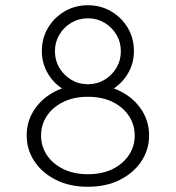

<svg xmlns="http://www.w3.org/2000/svg" viewBox="-20 -703 672 734"><path d="M316 11Q246 11 193.5 -15.5Q141 -42 111.5 -86.5Q82 -131 82 -185Q82 -246 118.5 -294Q155 -342 217 -365Q182 -388 161 -425.5Q140 -463 140 -508Q140 -557 163.5 -596.5Q187 -636 227 -659.5Q267 -683 316 -683Q365 -683 405 -659.5Q445 -636 468.5 -596.5Q492 -557 492 -508Q492 -463 471 -425.5Q450 -388 415 -365Q477 -342 513.5 -294Q550 -246 550 -185Q550 -131 520.5 -86.5Q491 -42 438.5 -15.5Q386 11 316 11ZM316 -37Q371 -37 411 -57Q451 -77 473 -110.5Q495 -144 495 -185Q495 -226 473 -259.5Q451 -293 411 -313Q371 -333 316 -333Q262 -333 221.5 -313Q181 -293 159 -259.5Q137 -226 137 -185Q137 -144 159 -110.5Q181 -77 221.5 -57Q262 -37 316 -37ZM316 -381Q351 -381 379.5 -398Q408 -415 425 -443.5Q442 -472 442 -507Q442 -542 425 -570.5Q408 -599 379.5 -616Q351 -633 316 -633Q281 -633 252.5 -616Q224 -599 207 -570.5Q190 -542 190 -507Q190 -472 207 -443.5Q224 -415 252.5 -398Q281 -381 316 -381Z"/></svg>

Font: Atkinson Hyperlegible Mono ExtraLight
Style: Regular
Weight: 200
Monospace: yes
Designer: Elliott Scott, Megan Eiswerth, Linus Boman, Theodore Petrosky, Letters from Sweden
Foundry: Applied Design Works, Letters from Sweden
Version: Version 2.001